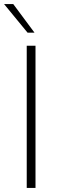

<svg xmlns="http://www.w3.org/2000/svg" viewBox="-40 -921 285 941"><path d="M91 -697H134V0H91ZM-20 -901H25L129 -761H95Z"/></svg>

Font: Hanken Grotesk ExtraLight
Style: Regular
Weight: 200
Designer: Alfredo Marco Pradil
Foundry: Hanken Design Co.
Version: Version 3.014